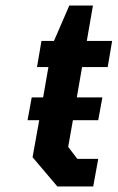

<svg xmlns="http://www.w3.org/2000/svg" viewBox="-20 -670 423 690"><path d="M186 0 97 -105 121 -238H79L94 -320H135L154 -429H113L129 -523H174L229 -650H314L292 -523H383L367 -429H275L256 -320H348L333 -238H242L225 -142L258 -99H333L315 0Z"/></svg>

Font: Tomorrow Medium
Style: Italic
Weight: 500
Italic angle: -10°
Designer: Tony de Marco, Monica Rizzolli
Foundry: Just in Type
Version: Version 2.002